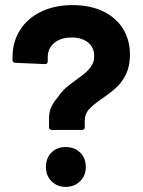

<svg xmlns="http://www.w3.org/2000/svg" viewBox="-20 -730 560 752"><path d="M172 -232V-266Q172 -291 180.5 -310Q189 -329 207 -350Q221 -371 238 -386Q255 -401 286 -423Q319 -446 334 -465.5Q349 -485 349 -510Q349 -544 325 -563.5Q301 -583 261 -583Q218 -583 192.5 -562Q167 -541 167 -506V-490Q167 -479 156 -479L40 -484Q29 -484 29 -496V-506Q29 -565 58 -611.5Q87 -658 140.5 -684Q194 -710 264 -710Q333 -710 384 -685.5Q435 -661 462 -617Q489 -573 489 -516Q489 -472 474 -440Q459 -410 439 -390.5Q419 -371 380 -344Q342 -318 327 -300Q312 -282 312 -258V-232Q312 -221 300 -221H184Q172 -221 172 -232ZM237 -154Q272 -154 294 -132.5Q316 -111 316 -76Q316 -42 293.5 -20Q271 2 237 2Q204 2 182 -20Q160 -42 160 -76Q160 -111 181.5 -132.5Q203 -154 237 -154Z"/></svg>

Font: Barlow GEO Bold
Style: Regular
Weight: 700
Designer: Jeremy Tribby
Foundry: Tribby Type
Version: Version 1.408